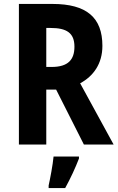

<svg xmlns="http://www.w3.org/2000/svg" viewBox="-20 -734 600 975"><path d="M246 -714H76V0H215V-279H265L406 0H557L387 -311C454 -347 500 -410 500 -501C500 -645 420 -714 246 -714ZM237 -592C318 -592 358 -567 358 -497C358 -432 327 -394 242 -394H215V-592ZM381 71V61H252C248 104 235 172 227 208V221H311C338 172 363 118 381 71Z"/></svg>

Font: Noto Sans Gujarati UI Condensed
Style: Bold
Weight: 700
Width: 3
Designer: Jelle Bosma - Monotype Design Team, Universal Thirst
Foundry: Monotype Imaging Inc.
Version: Version 2.106